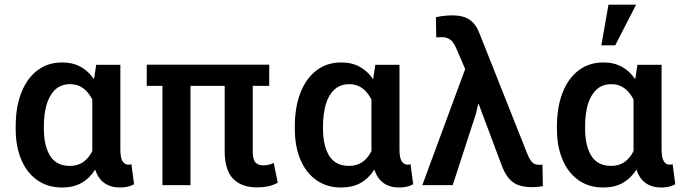

<svg xmlns="http://www.w3.org/2000/svg" viewBox="-20 -812 3005 842"><path d="M252 10.3Q189 10.3 143.3 -22Q97.7 -54.2 73.2 -112.1Q48.8 -169.9 48.8 -247.1V-257.3Q48.8 -341.8 73.2 -404.8Q97.7 -467.8 143.3 -502.9Q189 -538.1 252.4 -538.1Q299.3 -538.1 333.7 -519Q368.2 -500 392.1 -464.8L401.9 -527.8H507.8V-158.2Q507.8 -120.1 517.3 -105Q526.9 -89.8 543.5 -89.8Q546.9 -89.8 550.3 -90.3Q553.7 -90.8 556.2 -92.3L567.9 -3.9Q552.2 4.4 537.4 7.3Q522.5 10.3 505.9 10.3Q465.8 10.3 438.2 -9Q410.6 -28.3 397.5 -68.4Q373 -29.8 337.4 -9.8Q301.8 10.3 252 10.3ZM286.6 -84.5Q320.8 -84.5 345 -101.3Q369.1 -118.2 384.8 -149.4V-375.5Q374 -396.5 359.9 -411.6Q345.7 -426.8 327.6 -434.8Q309.6 -442.9 287.6 -442.9Q248 -442.9 222.4 -419.2Q196.8 -395.5 184.6 -354Q172.4 -312.5 172.4 -257.3V-247.1Q172.4 -172.9 199.7 -128.7Q227.1 -84.5 286.6 -84.5Z M1107.9 9.8Q1038.1 9.8 1001.7 -28.8Q965.3 -67.4 965.3 -149.4V-435.5H815.4V0H692.4V-435.5H623.5V-528.3H1160.6V-435.5H1088.4V-146Q1088.4 -112.3 1100.3 -99.6Q1112.3 -86.9 1135.7 -86.9Q1147.5 -86.9 1158.7 -89.6Q1169.9 -92.3 1180.2 -97.7L1198.2 -10.7Q1176.3 1 1154.5 5.4Q1132.8 9.8 1107.9 9.8Z M1476.1 10.3Q1413.1 10.3 1367.4 -22Q1321.8 -54.2 1297.4 -112.1Q1272.9 -169.9 1272.9 -247.1V-257.3Q1272.9 -341.8 1297.4 -404.8Q1321.8 -467.8 1367.4 -502.9Q1413.1 -538.1 1476.6 -538.1Q1523.4 -538.1 1557.9 -519Q1592.3 -500 1616.2 -464.8L1626 -527.8H1731.9V-158.2Q1731.9 -120.1 1741.5 -105Q1751 -89.8 1767.6 -89.8Q1771 -89.8 1774.4 -90.3Q1777.8 -90.8 1780.3 -92.3L1792 -3.9Q1776.4 4.4 1761.5 7.3Q1746.6 10.3 1730 10.3Q1689.9 10.3 1662.4 -9Q1634.8 -28.3 1621.6 -68.4Q1597.2 -29.8 1561.5 -9.8Q1525.9 10.3 1476.1 10.3ZM1510.7 -84.5Q1544.9 -84.5 1569.1 -101.3Q1593.3 -118.2 1608.9 -149.4V-375.5Q1598.1 -396.5 1584 -411.6Q1569.8 -426.8 1551.8 -434.8Q1533.7 -442.9 1511.7 -442.9Q1472.2 -442.9 1446.5 -419.2Q1420.9 -395.5 1408.7 -354Q1396.5 -312.5 1396.5 -257.3V-247.1Q1396.5 -172.9 1423.8 -128.7Q1451.2 -84.5 1510.7 -84.5Z M2313.5 8.8Q2277.3 8.8 2251.7 -1Q2226.1 -10.7 2208.3 -33.7Q2190.4 -56.6 2176.8 -95.7L2079.6 -355L2076.7 -354.5L2067.4 -314L1965.3 0H1832L2020 -509.3L1979.5 -603Q1969.2 -627 1954.8 -637.9Q1940.4 -648.9 1919.4 -648.9Q1912.6 -648.9 1906 -648.7Q1899.4 -648.4 1893.1 -647.9L1891.6 -736.3Q1903.3 -739.7 1924.8 -742.2Q1946.3 -744.6 1963.4 -744.6Q2012.7 -744.6 2040.5 -724.6Q2068.4 -704.6 2083.5 -663.6L2292.5 -137.2Q2302.2 -112.8 2313.2 -101.1Q2324.2 -89.4 2341.8 -89.4Q2347.7 -89.4 2351.3 -89.4Q2355 -89.4 2358.9 -89.8L2360.8 4.4Q2351.6 5.9 2339.4 7.3Q2327.1 8.8 2313.5 8.8Z M2625.5 10.3Q2562.5 10.3 2516.8 -22Q2471.2 -54.2 2446.8 -112.1Q2422.4 -169.9 2422.4 -247.1V-257.3Q2422.4 -341.8 2446.8 -404.8Q2471.2 -467.8 2516.8 -502.9Q2562.5 -538.1 2626 -538.1Q2672.9 -538.1 2707.3 -519Q2741.7 -500 2765.6 -464.8L2775.4 -527.8H2881.3V-158.2Q2881.3 -120.1 2890.9 -105Q2900.4 -89.8 2917 -89.8Q2920.4 -89.8 2923.8 -90.3Q2927.2 -90.8 2929.7 -92.3L2941.4 -3.9Q2925.8 4.4 2910.9 7.3Q2896 10.3 2879.4 10.3Q2839.4 10.3 2811.8 -9Q2784.2 -28.3 2771 -68.4Q2746.6 -29.8 2710.9 -9.8Q2675.3 10.3 2625.5 10.3ZM2660.2 -84.5Q2694.3 -84.5 2718.5 -101.3Q2742.7 -118.2 2758.3 -149.4V-375.5Q2747.6 -396.5 2733.4 -411.6Q2719.2 -426.8 2701.2 -434.8Q2683.1 -442.9 2661.1 -442.9Q2621.6 -442.9 2595.9 -419.2Q2570.3 -395.5 2558.1 -354Q2545.9 -312.5 2545.9 -257.3V-247.1Q2545.9 -172.9 2573.2 -128.7Q2600.6 -84.5 2660.2 -84.5ZM2617.2 -613.3 2648.4 -791.5H2769.5L2678.2 -613.3Z"/></svg>

Font: Roboto Slab LO Medium
Style: Regular
Weight: 500
Designer: Google
Version: Version 2.000